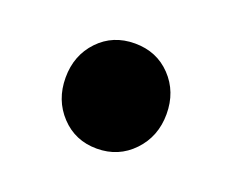

<svg xmlns="http://www.w3.org/2000/svg" viewBox="-53 -286 457 379"><g transform="rotate(20 175.5 -96.5)"><path d="M175.5 14Q130 14 100 -18Q70 -50 70 -97Q70 -144 100 -175.5Q130 -207 176 -207Q222 -207 252 -175.5Q282 -144 282 -97Q282 -50 251.5 -18Q221 14 175.5 14Z"/></g></svg>

Font: Resource Han Rounded KR Heavy
Style: Regular
Weight: 900
Designer: Cyano Hao (round all glyphs); Ryoko NISHIZUKA 西塚涼子 (kana, bopomofo & ideographs); Paul D. Hunt (Latin, Greek & Cyrillic)
Foundry: Cyano Hao
Version: 0.990